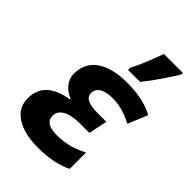

<svg xmlns="http://www.w3.org/2000/svg" viewBox="-237 -891 996 996"><g transform="rotate(45 261.5 -393.0)"><path d="M236 10C323 10 384 -5 432 -29V-149C388 -126 337 -105 260 -105C203 -105 174 -124 174 -162C174 -207 224 -233 300 -233H372L394 -336H328C264 -336 232 -352 232 -385C232 -428 274 -446 330 -446C389 -446 431 -429 478 -406L523 -514C474 -541 410 -556 326 -556C206 -556 98 -514 98 -394C98 -342 135 -306 179 -289V-285C83 -269 19 -227 19 -134C19 -87 39 -52 79 -27C119 -2 171 10 236 10ZM371 -606C422 -669 463 -732 495 -784V-796H356C339 -746 307 -666 283 -621V-606Z"/></g></svg>

Font: BC Sans
Style: Bold Italic
Weight: 700
Italic angle: -12°
Designer: Monotype Design Team
Province of B.C.
Foundry: Monotype Imaging Inc.
Version: Version 2.000;GOOG;noto-source:20170915:90ef993387c0